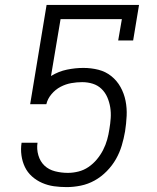

<svg xmlns="http://www.w3.org/2000/svg" viewBox="-20 -755 640 783"><path d="M252 8Q225 8 200 4.5Q175 1 152 -9Q129 -19 110.5 -35.5Q92 -52 81.5 -74Q71 -96 67.5 -121.5Q64 -147 68 -173H133Q129 -147 136.5 -121.5Q144 -96 161.5 -79.5Q179 -63 204.5 -56.5Q230 -50 257 -50Q278 -50 300 -55.5Q322 -61 341 -74Q360 -87 375 -105Q390 -123 400.5 -143.5Q411 -164 417 -185.5Q423 -207 426 -228Q430 -251 431.5 -273.5Q433 -296 429.5 -317.5Q426 -339 417.5 -358.5Q409 -378 394 -392.5Q379 -407 358.5 -413.5Q338 -420 315 -420Q293 -420 270.5 -416Q248 -412 227 -401Q206 -390 190 -371Q174 -352 169 -330H103L170 -735H547L523 -590H462L477 -677H227L188 -445Q219 -464 253 -471Q287 -478 320 -478Q352 -478 381.5 -470.5Q411 -463 434 -444.5Q457 -426 471.5 -400Q486 -374 492 -344Q498 -314 496.5 -282.5Q495 -251 490 -219Q485 -190 476.5 -161.5Q468 -133 453 -106.5Q438 -80 415.5 -57Q393 -34 366 -19Q339 -4 309.5 2Q280 8 252 8Z"/></svg>

Font: Iosevka HT Light Extended
Style: Italic
Weight: 300
Width: 7
Italic angle: -9°
Monospace: yes
Designer: Belleve Invis
Foundry: Belleve Invis
Version: Version 32.3.0; ttfautohint (v1.8.4)